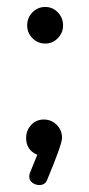

<svg xmlns="http://www.w3.org/2000/svg" viewBox="-20 -442 255 551"><path d="M106 -99Q127 -99 142.5 -84Q158 -69 158 -46Q158 -28 115 75Q109 89 93 89Q82 89 73 82.5Q64 76 64 65Q64 58 66 54L87 2Q55 -11 55 -46Q55 -68 69.5 -83.5Q84 -99 106 -99ZM110 -422Q131 -422 146 -406.5Q161 -391 161 -369Q161 -348 146 -332.5Q131 -317 110 -317Q88 -317 73 -332.5Q58 -348 58 -369Q58 -391 73 -406.5Q88 -422 110 -422Z"/></svg>

Font: Dosis
Style: Medium
Weight: 500
Designer: Edgar Tolentino, Pablo Impallari, Igino Marini
Foundry: Edgar Tolentino, Pablo Impallari, Igino Marini
Version: Version 1.007